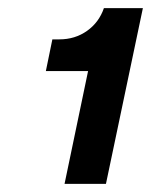

<svg xmlns="http://www.w3.org/2000/svg" viewBox="-20 -789 372 473"><path d="M139 -336 197 -614H93L109 -692H126Q165 -692 194.5 -713Q224 -734 236 -769H332L241 -336Z"/></svg>

Font: Mona Sans ExtraLight
Style: Bold Italic
Weight: 700
Italic angle: -11.6951°
Version: Version 2.000